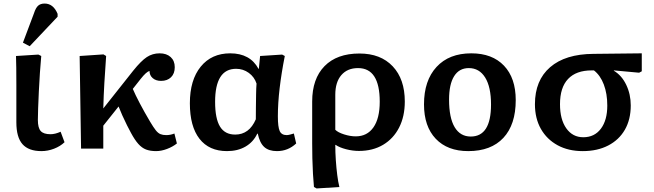

<svg xmlns="http://www.w3.org/2000/svg" viewBox="-20 -836 3680 1080"><path d="M213 14Q141 14 106.5 -25Q72 -64 72 -148Q72 -193 72 -248Q72 -303 72 -357Q72 -411 71.5 -454.5Q71 -498 70 -521L196 -529L212 -521Q208 -478 204.5 -426Q201 -374 198.5 -322Q196 -270 194.5 -227Q193 -184 193 -161Q193 -117 209 -99Q225 -81 264 -81Q290 -81 321 -95L343 -36Q319 -13 284 0.5Q249 14 213 14ZM147 -576 109 -596 171 -761Q181 -792 194.5 -804Q208 -816 231 -816Q280 -816 304 -758V-742Z M858 14Q825 14 801.5 5Q778 -4 758 -26.5Q738 -49 717 -88Q708 -104 694.5 -131Q681 -158 668 -187Q655 -216 647 -237L561 -129V0H436L428 -521L562 -530L577 -521Q571 -437 567 -369Q563 -301 561 -226L729 -438Q774 -494 806 -515Q838 -536 878 -536Q917 -536 940 -515Q963 -494 963 -458Q963 -422 942 -401.5Q921 -381 886 -381Q857 -381 839 -396.5Q821 -412 821 -437Q803 -432 772 -393L727 -336Q741 -303 766.5 -254.5Q792 -206 824 -152Q843 -120 856 -103.5Q869 -87 882.5 -81.5Q896 -76 915 -76Q939 -76 961 -85L975 -29Q951 -10 919 2Q887 14 858 14Z M1257 14Q1156 14 1102 -55.5Q1048 -125 1048 -255Q1048 -386 1109 -461Q1170 -536 1275 -536Q1387 -536 1434 -449H1436L1443 -521L1567 -529L1582 -521Q1563 -425 1553 -340Q1543 -255 1543 -182Q1543 -121 1553.5 -98.5Q1564 -76 1593 -76Q1600 -76 1611.5 -79Q1623 -82 1633 -85L1646 -29Q1600 14 1538 14Q1492 14 1466.5 -9Q1441 -32 1430 -84H1427Q1405 -37 1361 -11.5Q1317 14 1257 14ZM1303 -79Q1382 -79 1419 -165Q1419 -194 1419.5 -231.5Q1420 -269 1420.5 -305Q1421 -341 1423 -366Q1411 -403 1379.5 -426Q1348 -449 1308 -449Q1190 -449 1190 -263Q1190 -169 1217.5 -124Q1245 -79 1303 -79Z M1761 224 1746 216Q1743 185 1740.5 142.5Q1738 100 1737 55Q1736 10 1736 -29V-265Q1736 -393 1805.5 -464Q1875 -535 2002 -535Q2121 -535 2189 -463Q2257 -391 2257 -265Q2257 -181 2225 -118.5Q2193 -56 2135 -21.5Q2077 13 1999 13Q1964 13 1927 3.5Q1890 -6 1868 -21H1866Q1866 21 1869 65Q1872 109 1877 148.5Q1882 188 1889 216ZM1981 -69Q2045 -69 2080.5 -119.5Q2116 -170 2116 -264Q2116 -453 1994 -453Q1934 -453 1900 -413.5Q1866 -374 1866 -303V-106Q1881 -91 1915.5 -80Q1950 -69 1981 -69Z M2614 14Q2497 14 2431 -55.5Q2365 -125 2365 -249Q2365 -383 2435.5 -459.5Q2506 -536 2631 -536Q2749 -536 2815 -466.5Q2881 -397 2881 -273Q2881 -135 2811.5 -60.5Q2742 14 2614 14ZM2628 -68Q2742 -68 2742 -248Q2742 -347 2709 -400Q2676 -453 2617 -453Q2563 -453 2534.5 -407.5Q2506 -362 2506 -276Q2506 -173 2537.5 -120.5Q2569 -68 2628 -68Z M3258 14Q3177 14 3116.5 -19Q3056 -52 3022.5 -111Q2989 -170 2989 -250Q2989 -384 3074.5 -458Q3160 -532 3318 -533L3590 -536V-435L3575 -427L3433 -440V-438Q3477 -412 3502.5 -359Q3528 -306 3528 -243Q3528 -164 3495 -106.5Q3462 -49 3401 -17.5Q3340 14 3258 14ZM3261 -64Q3324 -64 3360 -112Q3396 -160 3396 -242Q3396 -309 3376.5 -360.5Q3357 -412 3321 -440H3308Q3221 -440 3175.5 -392Q3130 -344 3130 -250Q3130 -164 3165.5 -114Q3201 -64 3261 -64Z"/></svg>

Font: Literata 7pt SemiBold
Style: Regular
Weight: 600
Designer: Latin by Veronika Burian and Jose Scaglione. Greek by Irene Vlachou. Cyrillic by Vera Evstafieva.
Foundry: TypeTogether
Version: Version 3.002